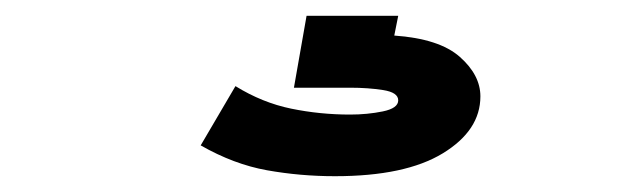

<svg xmlns="http://www.w3.org/2000/svg" viewBox="-20 -20 790 243"><path d="M404 203Q360 203 318 195.5Q276 188 234 164L278 89Q312 110 348.5 117.5Q385 125 423 125Q445 125 464.5 121Q484 117 484 107Q484 97 465 94Q446 91 423 91H352L368 0H484L479 25Q536 29 562 52Q588 75 588 102Q588 145 540.5 174Q493 203 404 203Z"/></svg>

Font: Inconsolata ExtraExpanded Black
Style: Regular
Weight: 900
Width: 8
Monospace: yes
Designer: Raph Levien, Cyreal, Brenton Simpson
Foundry: Raph Levien, Cyreal, Google
Version: Version 3.001; ttfautohint (v1.8.2.53-6de2)